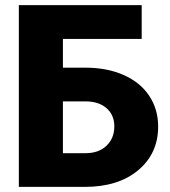

<svg xmlns="http://www.w3.org/2000/svg" viewBox="-20 -731 665 751"><path d="M534.2 -578.6H226.1V-466.3H314.5Q398.9 -466.3 463.9 -437.5Q528.8 -408.7 563.7 -356.2Q598.6 -303.7 598.6 -235.8Q598.6 -130.9 520.8 -65.4Q442.9 0 311.5 0H53.7V-710.9H534.2ZM226.1 -334.5V-131.8H314Q366.2 -131.8 396.7 -161.1Q427.2 -190.4 427.2 -236.8Q427.2 -280.8 397 -307.6Q366.7 -334.5 313 -334.5Z"/></svg>

Font: Roboto
Style: Regular
Weight: 900
Designer: Google
Version: Version 2.001171; 2014